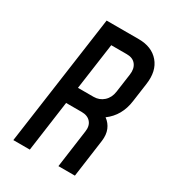

<svg xmlns="http://www.w3.org/2000/svg" viewBox="-181 -855 871 959"><g transform="rotate(30 255.0 -375.0)"><path d="M45 0H140L180.5 -292.5H270.5Q304.5 -292.5 322.2 -272.2Q340 -252 335 -217.5L305 0H400L430 -217.5Q435 -255 423.5 -283Q412 -311 387 -329Q453.5 -378 465.5 -467.5L480.5 -575Q492 -655 451.5 -702.5Q411 -750 335 -750H150ZM194 -387.5 231.5 -655H321.5Q356.5 -655 373.5 -632.8Q390.5 -610.5 385.5 -575L370.5 -467.5Q365.5 -431 341.5 -409.2Q317.5 -387.5 284 -387.5Z"/></g></svg>

Font: Mohave Medium
Style: Italic
Weight: 500
Italic angle: -8°
Designer: Gumpita Rahayu
Foundry: Tokotype
Version: Version 2.002; ttfautohint (v1.8.3)